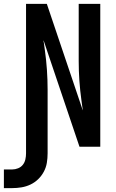

<svg xmlns="http://www.w3.org/2000/svg" viewBox="-75 -755 595 988"><path d="M-55 213V117H-12Q3 117 18 111Q33 105 42.5 93Q52 81 55.5 65.5Q59 50 59 34V-735H166L351 -187Q351 -191 350.5 -194.5Q350 -198 349 -202L344 -239Q337 -289 333.5 -339.5Q330 -390 330 -441V-735H441V0H334L149 -548Q149 -544 149.5 -540.5Q150 -537 151 -533L156 -496Q163 -446 166.5 -395.5Q170 -345 170 -294V34Q170 59 166 83Q162 107 150.5 128.5Q139 150 121.5 167Q104 184 82 194.5Q60 205 36 209Q12 213 -12 213Z"/></svg>

Font: Iosevka SS04
Style: Bold
Weight: 700
Monospace: yes
Designer: Belleve Invis
Foundry: Belleve Invis
Version: Version 19.0.0; ttfautohint (v1.8.4)